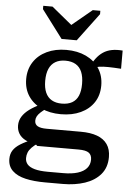

<svg xmlns="http://www.w3.org/2000/svg" viewBox="-66 -844 780 1136"><g transform="rotate(5 324.0 -276.0)"><path d="M269 -610H359L483 -776V-796H438L281 -666L355 -668L199 -796H144V-776ZM635 -465Q591 -468 559 -468.5Q527 -469 504.5 -465.5Q482 -462 464 -453L447 -455Q461 -487 479 -511Q497 -535 519.5 -550Q542 -565 570.5 -570.5Q599 -576 635 -573ZM303 -166Q237 -166 187 -189.5Q137 -213 109 -255.5Q81 -298 81 -356Q81 -413 109 -456.5Q137 -500 187.5 -524Q238 -548 303 -548Q370 -548 420.5 -524Q471 -500 499 -456.5Q527 -413 527 -356Q527 -298 499 -255.5Q471 -213 420.5 -189.5Q370 -166 303 -166ZM303 -229Q340 -229 364.5 -243Q389 -257 401 -285Q413 -313 413 -355Q413 -398 401 -426.5Q389 -455 364.5 -469.5Q340 -484 303 -484Q268 -484 243.5 -469.5Q219 -455 206.5 -426.5Q194 -398 194 -355Q194 -313 206.5 -285Q219 -257 243.5 -243Q268 -229 303 -229ZM246 244Q179 244 129 232.5Q79 221 51 194Q23 167 23 124Q23 94 37 72.5Q51 51 80 33Q109 15 156 -4L186 16Q162 32 147.5 47Q133 62 127 77.5Q121 93 121 110Q121 132 134.5 147.5Q148 163 178 171.5Q208 180 257 180H348Q399 180 434 169Q469 158 487 137Q505 116 505 86Q505 59 487.5 46Q470 33 426 33H177L178 28Q137 20 110 6Q83 -8 70 -29.5Q57 -51 57 -78Q57 -107 72 -131Q87 -155 115 -175.5Q143 -196 183 -214L218 -193Q197 -179 183 -166Q169 -153 162.5 -141Q156 -129 156 -115Q156 -93 173.5 -83Q191 -73 227 -73H431Q488 -73 527.5 -58.5Q567 -44 588 -14Q609 16 609 62Q609 124 574.5 164.5Q540 205 481.5 224.5Q423 244 351 244Z"/></g></svg>

Font: Roboto Serif 20pt Medium
Style: Regular
Weight: 500
Version: Version 1.008